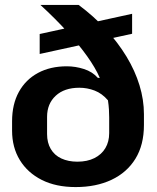

<svg xmlns="http://www.w3.org/2000/svg" viewBox="-20 -749 635 779"><path d="M287 10Q207 10 149.5 -19Q92 -48 60.5 -99.5Q29 -151 29 -219V-257Q29 -326 56.5 -376Q84 -426 134 -453Q184 -480 251 -480Q286 -480 320.5 -469Q355 -458 377 -433H385Q367 -474 333.5 -521Q300 -568 252.5 -620.5Q205 -673 144 -729H299Q361 -683 410 -629.5Q459 -576 493.5 -519Q528 -462 546 -403Q564 -344 564 -286V-242Q564 -161 529.5 -105Q495 -49 432.5 -19.5Q370 10 287 10ZM294 -93Q334 -93 363 -107.5Q392 -122 407.5 -148Q423 -174 423 -209V-272Q423 -287 422 -304.5Q421 -322 418 -342Q394 -370 364 -381.5Q334 -393 302 -393Q241 -393 206 -360.5Q171 -328 171 -275V-205Q171 -170 186 -144.5Q201 -119 229 -106Q257 -93 294 -93ZM141 -530V-611L516 -693V-612Z"/></svg>

Font: Hubot Sans SemiBold
Style: Regular
Weight: 600
Designer: Deni Anggara
Foundry: GitHub, Inc., Subsidiary of Microsoft Corporation
Version: Version 2.000